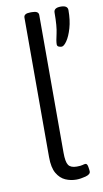

<svg xmlns="http://www.w3.org/2000/svg" viewBox="-87 -796 452 843"><g transform="rotate(-10 139.0 -374.0)"><path d="M183 6Q158 6 135 -4Q112 -14 97 -39.5Q82 -65 82 -112V-734Q82 -752 111 -752H119Q148 -752 148 -734V-120Q148 -79 158 -64.5Q168 -50 195 -50Q213 -50 221 -52.5Q229 -55 234 -55Q242 -55 244.5 -40Q247 -25 247 -19Q247 -6 224.5 0Q202 6 183 6ZM221 -580Q214 -580 207.5 -583Q201 -586 201 -594Q201 -608 208.5 -639.5Q216 -671 216 -733Q216 -754 247 -754Q278 -754 278 -733Q278 -688 268 -653.5Q258 -619 244.5 -599.5Q231 -580 221 -580Z"/></g></svg>

Font: Asap Condensed Light
Style: Regular
Weight: 300
Width: 3
Designer: Pablo Cosgaya
Foundry: Omnibus-Type
Version: Version 3.001; ttfautohint (v1.8.4.7-5d5b)